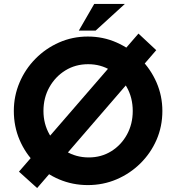

<svg xmlns="http://www.w3.org/2000/svg" viewBox="-20 -929 898 972"><path d="M771 -675 168 23 76 -60 681 -759ZM50 -367.5Q50 -443 78.9 -511.1Q107.8 -579.3 159.5 -631.6Q211.2 -684 279.1 -714Q347 -744 424.5 -744Q502 -744 570 -714Q638 -684 690.5 -631.7Q742.9 -579.4 772.5 -511.4Q802 -443.3 802 -367.2Q802 -289 772.5 -221.1Q742.9 -153.3 690.5 -101.6Q638 -50 570 -21Q502 8 424.7 8Q347.3 8 279.2 -21Q211 -50 159.5 -101.5Q108 -153 79 -221Q50 -288.9 50 -367.5ZM200 -367Q200 -302.1 230.4 -248.6Q260.9 -195.1 313 -163.6Q365.2 -132 429.5 -132Q493 -132 543.5 -163.5Q594 -195 623 -248.3Q652 -301.5 652 -367Q652 -434 622 -487.5Q592 -541 541 -572.5Q490 -604 426.4 -604Q362 -604 311 -572.5Q260 -541 230 -487.5Q200 -434 200 -367ZM612 -909 464 -774H379L457 -909Z"/></svg>

Font: Reem Kufi
Style: Regular
Weight: 400
Designer: Khaled Hosny
Version: Version 1.6